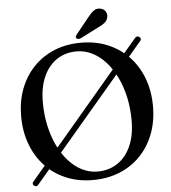

<svg xmlns="http://www.w3.org/2000/svg" viewBox="-60 -943 912 1023"><g transform="rotate(-5 396.0 -432.0)"><path d="M80.5 20Q75 16 74.8 10Q74.5 4 79 -1L685.5 -716.5Q690.5 -722.5 697 -723.5Q703.5 -724.5 709 -719.5Q715 -715 715.5 -709.5Q716 -704 711.5 -698.5L104 17Q99 23.5 92.8 24.2Q86.5 25 80.5 20ZM395 -716.5Q474.5 -716.5 539.5 -689.2Q604.5 -662 651.5 -612.2Q698.5 -562.5 723.8 -494.5Q749 -426.5 749 -345.5Q749 -266 723.8 -199.5Q698.5 -133 652 -84.2Q605.5 -35.5 540.5 -8.8Q475.5 18 396.5 18Q318 18 253.2 -9.2Q188.5 -36.5 141.8 -86.2Q95 -136 69.8 -204Q44.5 -272 44.5 -353.5Q44.5 -433 69.5 -499.2Q94.5 -565.5 141 -614.2Q187.5 -663 252 -689.8Q316.5 -716.5 395 -716.5ZM629 -280.5Q629 -346.5 616 -405.5Q603 -464.5 579.2 -513.2Q555.5 -562 523 -597.8Q490.5 -633.5 451.2 -653Q412 -672.5 368.5 -672.5Q308 -672.5 262.2 -641.8Q216.5 -611 191.2 -554Q166 -497 166 -418Q166 -351.5 179 -292.5Q192 -233.5 215.5 -184.5Q239 -135.5 271.2 -99.8Q303.5 -64 342.5 -44.5Q381.5 -25 425 -25Q486 -25 532 -55.8Q578 -86.5 603.5 -143.8Q629 -201 629 -280.5ZM444 -844.5Q462 -868 478.5 -880.5Q495 -893 516.5 -888Q534.5 -884 543 -869.5Q551.5 -855 547.5 -840Q543.5 -821.5 529.2 -810Q515 -798.5 492 -788.5L396 -739.5Q390.5 -737.5 384.2 -737.8Q378 -738 374 -742Q370 -746.5 372 -751.8Q374 -757 377.5 -762Z"/></g></svg>

Font: Fraunces 11pt
Style: Regular
Weight: 400
Version: Version 1.000;[b76b70a41]